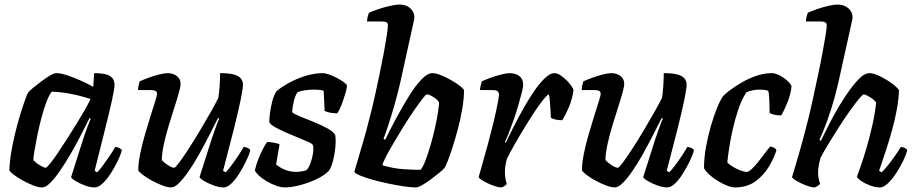

<svg xmlns="http://www.w3.org/2000/svg" viewBox="-20 -820 4010 840"><path d="M164 0Q148 0 125 -9Q102 -18 78.5 -31Q55 -44 39 -56.5Q23 -69 21 -75Q22 -112 29.5 -156Q37 -200 48 -244Q59 -288 70.5 -325Q82 -362 91 -386.5Q100 -411 103 -415Q108 -422 124.5 -435.5Q141 -449 161 -464Q181 -479 198.5 -489.5Q216 -500 226 -500Q245 -500 271.5 -491.5Q298 -483 328.5 -469.5Q359 -456 388 -440L392 -500Q441 -500 461 -487.5Q481 -475 481 -449Q481 -432 470 -382Q459 -332 439.5 -254Q420 -176 394 -73L405 -66Q416 -77 430 -96Q444 -115 459 -137Q474 -159 484 -177Q493 -177 502 -172.5Q511 -168 513 -163Q508 -142 494.5 -114.5Q481 -87 464 -60.5Q447 -34 428.5 -17Q410 0 394 0Q375 0 352 -8.5Q329 -17 311.5 -27.5Q294 -38 291 -45L344 -212Q351 -231 356 -246.5Q361 -262 366.5 -275Q372 -288 377 -301L372 -304Q355 -270 334 -229Q313 -188 289.5 -147.5Q266 -107 243 -73.5Q220 -40 200 -20Q180 0 164 0ZM180 -86Q184 -86 198 -103Q212 -120 231 -148Q250 -176 271.5 -209.5Q293 -243 314 -277Q335 -311 351.5 -340Q368 -369 376 -387Q326 -403 283.5 -410.5Q241 -418 207 -419Q196 -407 184.5 -377.5Q173 -348 162.5 -309Q152 -270 144 -231Q136 -192 131 -162Q126 -132 126 -120Q136 -108 154 -97Q172 -86 180 -86Z M729 0Q713 0 689.5 -9Q666 -18 642.5 -31Q619 -44 603 -56.5Q587 -69 585 -75Q585 -105 593 -145.5Q601 -186 613.5 -229Q626 -272 638 -310.5Q650 -349 658.5 -375.5Q667 -402 667 -409Q667 -420 659 -423Q651 -426 639 -426H584Q584 -437 587 -448Q590 -459 591 -464Q606 -471 629 -479.5Q652 -488 675.5 -494Q699 -500 713 -500Q737 -500 753.5 -487.5Q770 -475 770 -453Q770 -441 762 -412.5Q754 -384 741.5 -345.5Q729 -307 716.5 -265Q704 -223 696 -185Q688 -147 688 -120Q698 -108 715.5 -97Q733 -86 742 -86Q747 -86 764.5 -109.5Q782 -133 806 -170Q830 -207 855 -249Q880 -291 901.5 -329Q923 -367 935 -391Q939 -414 941 -445Q943 -476 943 -500Q980 -500 1001.5 -494.5Q1023 -489 1033 -477.5Q1043 -466 1043 -449Q1043 -432 1032.5 -381.5Q1022 -331 1002.5 -253Q983 -175 956 -73L967 -66Q978 -77 993 -97Q1008 -117 1022.5 -139Q1037 -161 1046 -177Q1055 -177 1064 -172.5Q1073 -168 1075 -163Q1070 -142 1056.5 -114.5Q1043 -87 1026.5 -60.5Q1010 -34 992 -17Q974 0 958 0Q939 0 915.5 -8.5Q892 -17 874 -27.5Q856 -38 853 -45L906 -212Q916 -241 925 -266Q934 -291 939 -301L934 -304Q917 -270 896 -229Q875 -188 852.5 -147.5Q830 -107 807 -73.5Q784 -40 764 -20Q744 0 729 0Z M1227 0Q1209 0 1187 -8Q1165 -16 1145 -28Q1125 -40 1111.5 -53Q1098 -66 1095 -75Q1101 -101 1111.5 -127Q1122 -153 1132.5 -172.5Q1143 -192 1149 -199Q1157 -199 1168 -197.5Q1179 -196 1189 -193.5Q1199 -191 1203 -188Q1200 -173 1196.5 -150.5Q1193 -128 1188 -101Q1203 -87 1226.5 -77.5Q1250 -68 1276 -68Q1286 -68 1298.5 -70Q1311 -72 1320 -75Q1328 -82 1334 -95.5Q1340 -109 1344.5 -126Q1349 -143 1350.5 -158.5Q1352 -174 1349 -185Q1347 -191 1327.5 -199.5Q1308 -208 1281.5 -219Q1255 -230 1228.5 -241.5Q1202 -253 1182 -264.5Q1162 -276 1158 -286Q1158 -299 1161 -324Q1164 -349 1171 -376Q1178 -403 1189 -420Q1197 -428 1216.5 -441Q1236 -454 1264 -467.5Q1292 -481 1325.5 -490.5Q1359 -500 1393 -500Q1403 -500 1420 -494Q1437 -488 1455 -478.5Q1473 -469 1485.5 -459.5Q1498 -450 1498 -444Q1498 -436 1491 -411.5Q1484 -387 1474.5 -362Q1465 -337 1455 -324Q1446 -324 1434 -325.5Q1422 -327 1412.5 -330Q1403 -333 1400 -335Q1400 -348 1399 -363Q1398 -378 1397.5 -393Q1397 -408 1396 -423Q1386 -426 1374.5 -427Q1363 -428 1354 -428Q1333 -428 1311.5 -424.5Q1290 -421 1282 -417Q1272 -403 1266 -379.5Q1260 -356 1258 -329Q1269 -320 1296.5 -309Q1324 -298 1356 -285Q1388 -272 1414 -257.5Q1440 -243 1447 -228Q1450 -203 1447 -173Q1444 -143 1437 -116.5Q1430 -90 1420 -74Q1406 -59 1382.5 -45.5Q1359 -32 1331.5 -22Q1304 -12 1276.5 -6Q1249 0 1227 0Z M1799 0Q1777 0 1744.5 -5Q1712 -10 1676.5 -17.5Q1641 -25 1609 -34Q1577 -43 1555.5 -52Q1534 -61 1530 -68Q1534 -82 1545 -119Q1556 -156 1570 -204Q1584 -252 1595 -297Q1608 -345 1619.5 -397.5Q1631 -450 1641.5 -500Q1652 -550 1660 -593.5Q1668 -637 1672.5 -667Q1677 -697 1677 -709Q1677 -720 1670 -723Q1663 -726 1652 -726H1586Q1586 -738 1589 -748Q1592 -758 1594 -764Q1609 -771 1634 -779.5Q1659 -788 1685 -794Q1711 -800 1729 -800Q1758 -800 1775.5 -783.5Q1793 -767 1793 -743Q1793 -739 1789.5 -723.5Q1786 -708 1780 -681L1730 -454Q1719 -407 1706 -361.5Q1693 -316 1680.5 -277.5Q1668 -239 1658 -213L1665 -208Q1686 -252 1713 -302Q1740 -352 1768 -397.5Q1796 -443 1823 -471.5Q1850 -500 1872 -500Q1887 -500 1909.5 -491Q1932 -482 1954.5 -469Q1977 -456 1993 -443.5Q2009 -431 2010 -425Q2010 -389 2002.5 -344.5Q1995 -300 1983.5 -256.5Q1972 -213 1960 -176Q1948 -139 1938.5 -115Q1929 -91 1926 -87Q1920 -79 1903 -65Q1886 -51 1866 -36Q1846 -21 1827.5 -10.5Q1809 0 1799 0ZM1820 -77Q1830 -88 1841.5 -118Q1853 -148 1864 -186Q1875 -224 1883.5 -262.5Q1892 -301 1896.5 -331Q1901 -361 1901 -372Q1896 -381 1885.5 -389Q1875 -397 1864.5 -402Q1854 -407 1847 -407Q1843 -407 1828 -387.5Q1813 -368 1791.5 -337Q1770 -306 1747 -269Q1724 -232 1703.5 -197Q1683 -162 1669 -135.5Q1655 -109 1653 -97Q1700 -83 1743 -80Q1786 -77 1820 -77Z M2173 0Q2163 0 2147 -5Q2131 -10 2115 -17.5Q2099 -25 2087.5 -32.5Q2076 -40 2074 -45Q2080 -67 2091 -105Q2102 -143 2115 -191Q2128 -239 2140 -288Q2146 -314 2151.5 -339Q2157 -364 2160 -382Q2163 -400 2163 -406Q2163 -418 2155.5 -422Q2148 -426 2133 -426H2080Q2080 -435 2083 -446Q2086 -457 2088 -464Q2102 -471 2125.5 -479.5Q2149 -488 2172.5 -494Q2196 -500 2209 -500Q2237 -500 2253 -486.5Q2269 -473 2269 -449Q2269 -439 2262.5 -413.5Q2256 -388 2246.5 -355.5Q2237 -323 2225.5 -290.5Q2214 -258 2204 -233Q2194 -208 2189 -199L2193 -196Q2209 -230 2230 -271Q2251 -312 2274 -352.5Q2297 -393 2320.5 -426.5Q2344 -460 2366 -480Q2388 -500 2405 -500Q2418 -500 2431.5 -491Q2445 -482 2458 -469.5Q2471 -457 2479.5 -444.5Q2488 -432 2489 -426Q2484 -387 2469.5 -352.5Q2455 -318 2440 -294Q2422 -294 2408.5 -297.5Q2395 -301 2390 -305Q2390 -319 2388.5 -339Q2387 -359 2385.5 -378.5Q2384 -398 2381 -407Q2375 -406 2358.5 -386Q2342 -366 2320.5 -333.5Q2299 -301 2276 -263.5Q2253 -226 2232.5 -190Q2212 -154 2198 -126Q2194 -112 2191.5 -97.5Q2189 -83 2189 -68Q2189 -54 2191 -40.5Q2193 -27 2197 -15Q2194 -11 2187.5 -6.5Q2181 -2 2173 0Z M2670 0Q2654 0 2630.5 -9Q2607 -18 2583.5 -31Q2560 -44 2544 -56.5Q2528 -69 2526 -75Q2526 -105 2534 -145.5Q2542 -186 2554.5 -229Q2567 -272 2579 -310.5Q2591 -349 2599.5 -375.5Q2608 -402 2608 -409Q2608 -420 2600 -423Q2592 -426 2580 -426H2525Q2525 -437 2528 -448Q2531 -459 2532 -464Q2547 -471 2570 -479.5Q2593 -488 2616.5 -494Q2640 -500 2654 -500Q2678 -500 2694.5 -487.5Q2711 -475 2711 -453Q2711 -441 2703 -412.5Q2695 -384 2682.5 -345.5Q2670 -307 2657.5 -265Q2645 -223 2637 -185Q2629 -147 2629 -120Q2639 -108 2656.5 -97Q2674 -86 2683 -86Q2688 -86 2705.5 -109.5Q2723 -133 2747 -170Q2771 -207 2796 -249Q2821 -291 2842.5 -329Q2864 -367 2876 -391Q2880 -414 2882 -445Q2884 -476 2884 -500Q2921 -500 2942.5 -494.5Q2964 -489 2974 -477.5Q2984 -466 2984 -449Q2984 -432 2973.5 -381.5Q2963 -331 2943.5 -253Q2924 -175 2897 -73L2908 -66Q2919 -77 2934 -97Q2949 -117 2963.5 -139Q2978 -161 2987 -177Q2996 -177 3005 -172.5Q3014 -168 3016 -163Q3011 -142 2997.5 -114.5Q2984 -87 2967.5 -60.5Q2951 -34 2933 -17Q2915 0 2899 0Q2880 0 2856.5 -8.5Q2833 -17 2815 -27.5Q2797 -38 2794 -45L2847 -212Q2857 -241 2866 -266Q2875 -291 2880 -301L2875 -304Q2858 -270 2837 -229Q2816 -188 2793.5 -147.5Q2771 -107 2748 -73.5Q2725 -40 2705 -20Q2685 0 2670 0Z M3194 0Q3182 0 3163.5 -7Q3145 -14 3124.5 -26Q3104 -38 3086.5 -53Q3069 -68 3060 -84Q3060 -128 3068.5 -176Q3077 -224 3090 -268.5Q3103 -313 3117 -347.5Q3131 -382 3143 -399Q3153 -410 3175 -426.5Q3197 -443 3226.5 -460Q3256 -477 3289.5 -488.5Q3323 -500 3356 -500Q3373 -500 3393 -489Q3413 -478 3427.5 -464Q3442 -450 3443 -441Q3439 -406 3424.5 -370.5Q3410 -335 3398 -315Q3380 -315 3366 -318.5Q3352 -322 3347 -326Q3347 -335 3346.5 -354.5Q3346 -374 3345 -394Q3344 -414 3341 -423Q3331 -426 3320.5 -427Q3310 -428 3302 -428Q3288 -428 3273 -425Q3258 -422 3245 -416Q3224 -383 3209.5 -339.5Q3195 -296 3185 -251Q3175 -206 3169.5 -168.5Q3164 -131 3162 -110Q3169 -101 3184.5 -91.5Q3200 -82 3217.5 -75Q3235 -68 3247 -68Q3256 -68 3270 -81.5Q3284 -95 3299 -114Q3314 -133 3327.5 -151.5Q3341 -170 3350 -179Q3360 -178 3367.5 -173Q3375 -168 3377 -163Q3367 -130 3344.5 -92Q3322 -54 3285.5 -27Q3249 0 3194 0Z M3544 0Q3533 0 3517.5 -5Q3502 -10 3486 -17.5Q3470 -25 3458.5 -32.5Q3447 -40 3445 -45Q3449 -58 3457 -84.5Q3465 -111 3475 -146Q3485 -181 3495 -217.5Q3505 -254 3513 -287Q3526 -338 3537.5 -392Q3549 -446 3560 -497Q3571 -548 3579 -592Q3587 -636 3592 -666.5Q3597 -697 3597 -708Q3597 -719 3590 -722.5Q3583 -726 3572 -726H3506Q3506 -737 3509 -748Q3512 -759 3514 -764Q3529 -771 3553 -779.5Q3577 -788 3602.5 -794Q3628 -800 3645 -800Q3673 -800 3691.5 -784Q3710 -768 3710 -743Q3710 -739 3706.5 -724Q3703 -709 3697 -681L3647 -455Q3633 -395 3617 -345Q3601 -295 3587 -260Q3573 -225 3565 -208L3571 -204Q3588 -238 3608.5 -278.5Q3629 -319 3652.5 -358Q3676 -397 3699.5 -429Q3723 -461 3744 -480.5Q3765 -500 3783 -500Q3799 -500 3820 -491Q3841 -482 3861.5 -469Q3882 -456 3896.5 -443.5Q3911 -431 3913 -425Q3912 -388 3904 -343.5Q3896 -299 3883.5 -253.5Q3871 -208 3858.5 -169.5Q3846 -131 3837 -105Q3828 -79 3826 -73L3837 -66Q3849 -77 3864.5 -96.5Q3880 -116 3895.5 -138Q3911 -160 3921 -177Q3931 -177 3939 -172.5Q3947 -168 3949 -163Q3944 -142 3930.5 -114.5Q3917 -87 3899.5 -60.5Q3882 -34 3863.5 -17Q3845 0 3830 0Q3810 0 3788 -8Q3766 -16 3749 -27.5Q3732 -39 3729 -47Q3733 -58 3745.5 -93Q3758 -128 3772 -176.5Q3786 -225 3797.5 -276.5Q3809 -328 3813 -371Q3807 -381 3796 -388.5Q3785 -396 3774.5 -401.5Q3764 -407 3759 -407Q3754 -407 3737.5 -387Q3721 -367 3698.5 -335.5Q3676 -304 3652 -266.5Q3628 -229 3606 -193Q3584 -157 3570 -130Q3565 -112 3562 -96.5Q3559 -81 3559 -64Q3559 -52 3561.5 -39.5Q3564 -27 3568 -15Q3564 -11 3557.5 -6.5Q3551 -2 3544 0Z"/></svg>

Font: Texturina 12pt SemiBold
Style: Italic
Weight: 600
Italic angle: -11°
Version: Version 1.002